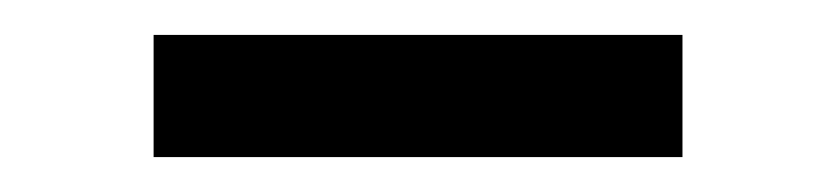

<svg xmlns="http://www.w3.org/2000/svg" viewBox="-20 -330 478 110"><path d="M68 -240V-310H371V-240Z"/></svg>

Font: Titillium Web
Style: Regular
Weight: 400
Version: Version 1.002;PS 57.000;hotconv 1.0.70;makeotf.lib2.5.55311